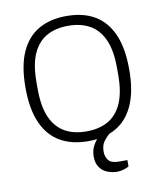

<svg xmlns="http://www.w3.org/2000/svg" viewBox="-80 -602 696 831"><g transform="rotate(-10 268.0 -187.0)"><path d="M268 12Q196 12 145 -17.5Q94 -47 67 -108Q40 -169 40 -263Q40 -358 67 -418.5Q94 -479 145 -508.5Q196 -538 268 -538Q341 -538 391.5 -508.5Q442 -479 469 -418.5Q496 -358 496 -263Q496 -169 469 -108Q442 -47 391.5 -17.5Q341 12 268 12ZM268 -31Q323 -31 362.5 -53Q402 -75 423.5 -123Q445 -171 445 -248V-278Q445 -356 423.5 -403.5Q402 -451 362.5 -473Q323 -495 268 -495Q213 -495 173.5 -473Q134 -451 112.5 -403.5Q91 -356 91 -278V-248Q91 -171 112.5 -123Q134 -75 173.5 -53Q213 -31 268 -31ZM369 164Q347 164 326 156Q305 148 292 129.5Q279 111 279 82Q279 53 292.5 30Q306 7 328 -12H363V-4Q351 6 338 23Q325 40 325 68Q325 91 337.5 106.5Q350 122 383 122H420V150Q408 157 394 160.5Q380 164 369 164Z"/></g></svg>

Font: Archivo Thin
Style: Regular
Weight: 250
Designer: Hector Gatti
Foundry: Omnibus-Type
Version: Version 2.001